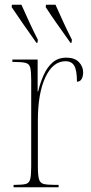

<svg xmlns="http://www.w3.org/2000/svg" viewBox="-20 -786 384 806"><path d="M37 0V-10H44Q75 -10 89 -14Q103 -18 107 -34.5Q111 -51 111 -87V-451Q111 -486 107 -502Q103 -518 87.5 -522Q72 -526 39 -526H32V-536H138V-402H140Q149 -439 163.5 -471.5Q178 -504 201 -524Q224 -544 259 -544Q293 -544 311 -525.5Q329 -507 329 -482Q329 -465 322.5 -454Q316 -443 303 -443Q303 -490 292 -509.5Q281 -529 255 -529Q202 -529 170.5 -461.5Q139 -394 139 -281V-87Q139 -51 143.5 -34.5Q148 -18 162.5 -14Q177 -10 208 -10H226V0ZM133 -606Q104 -647 77.5 -685Q51 -723 29 -756L30 -766H70Q85 -732 103 -693Q121 -654 139 -619L137 -606ZM276 -606Q247 -647 220 -685Q193 -723 172 -756L173 -766H213Q228 -732 246 -693Q264 -654 282 -619L280 -606Z"/></svg>

Font: Noto Serif Display Condensed Thin
Style: Regular
Weight: 100
Width: 3
Designer: Monotype Design Team
Foundry: Monotype Imaging Inc.
Version: Version 2.009